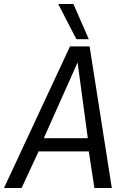

<svg xmlns="http://www.w3.org/2000/svg" viewBox="-51 -940 635 960"><path d="M-31 0 299 -708H397L508 0H421L393 -183H142L57 0ZM168 -249H388L337 -628ZM331 -744 240 -920H316L393 -744Z"/></svg>

Font: Georama
Style: Italic
Weight: 400
Italic angle: -9°
Designer: Jean-Baptiste Levee
Foundry: Production Type
Version: Version 1.000